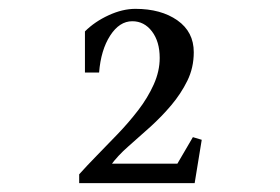

<svg xmlns="http://www.w3.org/2000/svg" viewBox="-20 -731 633 434"><path d="M159 -317V-337Q176 -356 198.5 -379Q221 -402 246 -428Q271 -454 292.5 -482Q314 -510 327.5 -540Q341 -570 341 -600Q341 -637 323.5 -660Q306 -683 279 -683Q250 -683 229 -650.5Q208 -618 204 -567H172V-660Q194 -682 225.5 -696.5Q257 -711 286 -711Q344 -711 381 -685Q418 -659 418 -613Q418 -578 403.5 -548.5Q389 -519 367 -493Q345 -467 319.5 -444Q294 -421 270 -400Q246 -379 230 -357L223 -361H388L378 -356L416 -421L436 -415L420 -317Z"/></svg>

Font: Wittgenstein SemiBold
Style: Regular
Weight: 600
Designer: Jörg Drees
Foundry: Jörg Drees
Version: Version 1.500